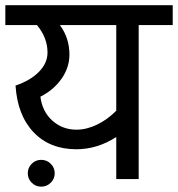

<svg xmlns="http://www.w3.org/2000/svg" viewBox="-30 -678 674 727"><path d="M495.1 -583V0H410.2V-159.2Q339.4 -113.3 259.8 -112.8Q158.7 -112.8 97.4 -177Q36.1 -241.2 28.8 -354Q85 -373 117.4 -406Q149.9 -439 149.9 -479Q149.9 -535.2 109.9 -583H-9.8V-658.2H624V-583ZM196.8 -583Q232.9 -534.2 232.9 -471.2Q232.9 -422.4 202.9 -379.6Q172.9 -336.9 123 -312Q129.9 -255.9 168 -221.4Q206.1 -187 259.8 -187Q297.9 -187 337.4 -206.1Q377 -225.1 410.2 -258.8V-583ZM75.2 -22Q75.2 -43 90.1 -57.9Q105 -72.8 126 -72.8Q147 -72.8 162.1 -57.9Q177.2 -43 177.2 -22Q177.2 -1 162.1 13.9Q147 28.8 126 28.8Q105 28.8 90.1 13.9Q75.2 -1 75.2 -22Z"/></svg>

Font: Sarala
Style: Regular
Weight: 400
Designer: Andres Torresi
Foundry: Huerta Tipografica
Version: Version 1.004;PS 001.003;hotconv 1.0.70;makeotf.lib2.5.58329